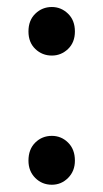

<svg xmlns="http://www.w3.org/2000/svg" viewBox="-20 -504 289 537"><path d="M59.6 -416Q59.6 -447.3 78.9 -465.8Q98.1 -484.4 125 -484.4Q150.9 -484.4 170.2 -465.8Q189.5 -447.3 189.5 -416Q189.5 -385.3 170.2 -366.9Q150.9 -348.6 125 -348.6Q98.1 -348.6 78.9 -366.9Q59.6 -385.3 59.6 -416ZM59.6 -54.7Q59.6 -86.4 78.6 -105.2Q97.7 -124 125 -124Q151.4 -124 170.4 -105.2Q189.5 -86.4 189.5 -54.7Q189.5 -25.4 170.4 -6.3Q151.4 12.7 125 12.7Q97.7 12.7 78.6 -6.3Q59.6 -25.4 59.6 -54.7Z"/></svg>

Font: Pyidaungsu Numbers
Style: Regular
Weight: 400
Designer: Sun Tun
Foundry: MCF
Version: Version 1.083; ttfautohint (v1.8.2)